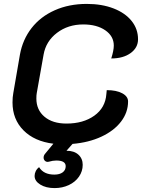

<svg xmlns="http://www.w3.org/2000/svg" viewBox="-20 -729 726 982"><path d="M549 -430Q562 -471 562 -496Q562 -544 518.5 -574Q475 -604 406 -604Q328 -604 271.5 -561Q215 -518 203 -450L168 -253Q166 -243 166 -225Q166 -167 207.5 -132Q249 -97 320 -97Q406 -97 462.5 -137.5Q519 -178 524 -248L526 -268Q575 -268 605 -252Q635 -236 635 -210Q635 -154 599 -107Q563 -60 498.5 -30Q434 0 351 7L320 42Q359 42 381 62Q403 82 403 114Q403 147 384 174.5Q365 202 332 217.5Q299 233 259 233Q215 233 186 215Q157 197 157 171Q157 158 163 146Q169 134 180 126Q203 164 258 164Q285 164 300.5 152.5Q316 141 316 121Q316 92 268 92Q250 92 230 98Q219 101 211 94.5Q203 88 203 77Q203 66 211 57L253 6Q156 -6 100 -62.5Q44 -119 44 -205Q44 -232 48 -253L82 -450Q96 -527 141.5 -585.5Q187 -644 260 -676.5Q333 -709 424 -709Q501 -709 560.5 -686Q620 -663 653 -622Q686 -581 686 -528Q686 -485 648 -457.5Q610 -430 549 -430Z"/></svg>

Font: K2D SemiBold
Style: Italic
Weight: 600
Italic angle: -10°
Designer: Katatrad Aksorn Co.,Ltd.
Foundry: Cadson Demak Co.,Ltd.
Version: Version 1.000; ttfautohint (v1.6)